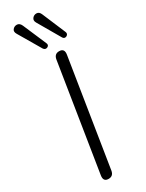

<svg xmlns="http://www.w3.org/2000/svg" viewBox="-246 -978 771 1017"><g transform="rotate(-30 139.0 -469.5)"><path d="M85 6Q52 6 58 -31L161 -680Q166 -711 195 -711Q228 -711 222 -674L119 -25Q114 6 85 6ZM245 -767 166 -903Q156 -920 166 -932.5Q176 -945 192 -944.5Q208 -944 216 -924L276 -782Q280 -772 274.5 -765Q269 -758 260 -757.5Q251 -757 245 -767ZM127 -767 47 -903Q36 -921 46 -933Q56 -945 72 -944.5Q88 -944 97 -924L158 -782Q163 -771 157.5 -764.5Q152 -758 143 -757.5Q134 -757 127 -767Z"/></g></svg>

Font: Nunito Light
Style: Italic
Weight: 300
Italic angle: -9°
Designer: Vernon Adams
Foundry: Vernon Adams
Version: Version 3.601; ttfautohint (v1.8.2.53-6de2)